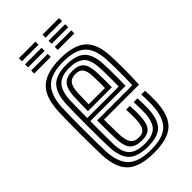

<svg xmlns="http://www.w3.org/2000/svg" viewBox="-233 -814 891 891"><g transform="rotate(-45 212.5 -368.5)"><path d="M218.8 9Q126.2 9 84.6 -28.3Q43 -65.7 38.5 -151.5Q37.5 -176.2 36.9 -215.7Q36.2 -255.1 36.2 -299.1Q36.2 -343 36.9 -382.4Q37.5 -421.7 38.6 -446.1Q43.8 -534.9 86.4 -572Q128.9 -609 217.2 -609Q306.1 -609 347 -572.7Q387.9 -536.4 391.9 -451Q392.7 -432.5 393.1 -410.5Q393.5 -388.5 393.4 -364.3Q393.4 -340.1 392.8 -314.8Q392.2 -289.6 390.9 -264.6H161.1Q161.2 -245.1 161.5 -225.4Q161.7 -205.6 162.1 -188.9Q162.6 -172.2 162.9 -161.4Q165 -124.6 177.5 -108.1Q190 -91.6 218.8 -91.6Q243.6 -91.6 254.5 -106.5Q265.5 -121.5 267.2 -157.8Q267.8 -167.8 267.6 -185Q267.3 -202.1 266.2 -224.9H291.2Q292.3 -202.6 292.5 -185Q292.8 -167.4 292.2 -156.7Q290.1 -110.2 273.2 -90.8Q256.3 -71.5 218.8 -71.5Q177.2 -71.5 158.5 -91.5Q139.9 -111.5 137.7 -158.6Q137.2 -173.2 136.8 -193.7Q136.4 -214.3 136.2 -237.9Q136.1 -261.5 136.1 -284.7H367Q367.8 -305.6 368.2 -327.5Q368.6 -349.4 368.6 -371Q368.5 -392.6 368.1 -412.6Q367.8 -432.6 366.9 -449.9Q363.3 -525.6 328.1 -557.2Q292.9 -588.9 217.2 -588.9Q140.5 -588.9 104.3 -555.8Q68.2 -522.8 63.5 -444.7Q62.3 -419.2 61.7 -379.4Q61.2 -339.5 61.2 -295.9Q61.2 -252.3 61.8 -214.2Q62.5 -176.2 63.3 -154.1Q67.4 -78.2 102.6 -44.7Q137.9 -11.1 218.8 -11.1Q295 -11.1 329.2 -43.9Q363.3 -76.6 366.9 -152.8Q367.4 -163.9 367.3 -176Q367.3 -188.2 366.9 -200.8Q366.5 -213.3 365.9 -224.9H390.9Q391.7 -208.7 392.2 -188.9Q392.7 -169.1 391.9 -151.9Q387.9 -65.3 347.8 -28.1Q307.7 9 218.8 9ZM218.8 -31.2Q152.7 -31.2 122.2 -59.5Q91.8 -87.7 88.2 -155Q87.2 -177.9 86.7 -216.1Q86.2 -254.4 86.2 -297.7Q86.2 -341 86.7 -380Q87.2 -419 88.4 -443.1Q92.5 -510.8 122.5 -539.8Q152.4 -568.8 217.2 -568.8Q279.4 -568.8 309.2 -541.9Q338.9 -515.1 341.9 -449.2Q342.9 -431.1 343.3 -408Q343.7 -384.9 343.6 -358.7Q343.6 -332.6 342.6 -304.8H111.3Q111.1 -259.9 111.2 -225.7Q111.3 -191.4 111.8 -156.8Q112.7 -100.2 137.2 -75.8Q161.6 -51.3 218.8 -51.3Q266.1 -51.3 290.1 -73.4Q314.2 -95.5 317 -154.2Q317.5 -169.1 317.3 -186.9Q317 -204.6 316 -224.9H340.9Q341.8 -206.6 342.3 -188.5Q342.7 -170.4 341.9 -153.5Q338.9 -87.5 310.5 -59.4Q282.1 -31.2 218.8 -31.2ZM111.5 -325H318.1Q318.6 -349.5 318.5 -371.7Q318.5 -393.9 318.1 -413.4Q317.7 -432.8 317 -448.7Q314.4 -506.6 289 -527.7Q263.6 -548.7 217.2 -548.7Q165.7 -548.7 141.2 -524.3Q116.7 -499.9 113.2 -441.4Q112.8 -428.2 112.3 -395.6Q111.8 -363.1 111.5 -325ZM136.3 -345.1Q136.5 -361 136.7 -378.4Q137 -395.7 137.4 -411.8Q137.8 -427.9 138.2 -439.9Q141.1 -488 159.5 -508.3Q177.9 -528.5 217.2 -528.5Q256.1 -528.5 273.2 -509.3Q290.3 -490.1 292.2 -446.1Q292.7 -435.5 293.1 -419.3Q293.5 -403.1 293.6 -383.8Q293.6 -364.6 293.3 -345.1ZM161.5 -365.2H268.2Q268.5 -380.8 268.3 -396.2Q268.2 -411.5 267.9 -424.5Q267.6 -437.4 267.2 -445.3Q265.7 -479.3 254.1 -493.9Q242.6 -508.4 217.2 -508.4Q190.2 -508.4 177.7 -492.6Q165.2 -476.7 163.1 -438.8Q162.8 -429.2 162.5 -418.1Q162.2 -407 161.9 -393.9Q161.7 -380.8 161.5 -365.2ZM238.2 -725.5V-745.6H346.9V-725.5ZM83.4 -645V-665.1H192.1V-645ZM83.4 -685.2V-705.4H192.1V-685.2ZM83.4 -725.5V-745.6H192.1V-725.5ZM238.2 -645V-665.1H346.9V-645ZM238.2 -685.2V-705.4H346.9V-685.2Z"/></g></svg>

Font: Big Shoulders Inline Thin
Style: Regular
Weight: 100
Designer: Patric King
Foundry: XO Type Co
Version: Version 2.002